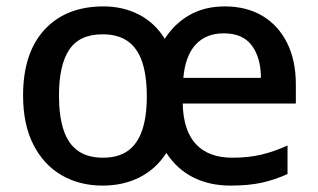

<svg xmlns="http://www.w3.org/2000/svg" viewBox="-20 -569 993 599"><path d="M681 -549Q750 -549 799.5 -519Q849 -489 876 -434.5Q903 -380 903 -305V-246H550Q552 -161 591.5 -119Q631 -77 705 -77Q755 -77 795 -86.5Q835 -96 877 -115V-26Q837 -8 796.5 1Q756 10 699 10Q634 10 583 -15.5Q532 -41 499 -92Q467 -42 416 -16Q365 10 300 10Q228 10 172 -22.5Q116 -55 84 -118Q52 -181 52 -271Q52 -404 119 -476.5Q186 -549 303 -549Q364 -549 413.5 -523.5Q463 -498 494 -448Q525 -496 572 -522.5Q619 -549 681 -549ZM300 -462Q228 -462 196 -414Q164 -366 164 -271Q164 -208 178 -164.5Q192 -121 222.5 -99Q253 -77 301 -77Q349 -77 379 -98.5Q409 -120 423.5 -162.5Q438 -205 438 -268Q438 -333 423.5 -376Q409 -419 378.5 -440.5Q348 -462 300 -462ZM678 -465Q623 -465 590.5 -430Q558 -395 552 -326H794Q794 -388 766 -426.5Q738 -465 678 -465Z"/></svg>

Font: Noto Sans Syriac Eastern Medium
Style: Regular
Weight: 500
Designer: Patrick Giasson and the Monotype Design Team
Foundry: Monotype Imaging Inc.
Version: Version 3.001